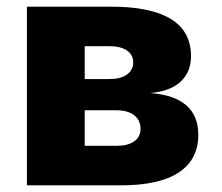

<svg xmlns="http://www.w3.org/2000/svg" viewBox="-20 -558 668 578"><path d="M61 0V-538H313Q555 -538 555 -389Q555 -341 523.5 -312Q492 -283 432 -278Q577 -267 577 -152Q577 -78 518.5 -39Q460 0 343 0ZM235 -320H309Q343 -320 362 -333.5Q381 -347 381 -370Q381 -393 362 -406Q343 -419 309 -419H235ZM235 -119H330Q365 -119 384 -132.5Q403 -146 403 -170Q403 -196 384 -211Q365 -226 330 -226H235Z"/></svg>

Font: Geist ExtBd
Style: Regular
Weight: 400
Designer: Basement.studio, Andrés Briganti, Mateo Zaragoza
Foundry: Basement.studio, Vercel, Andrés Briganti, Guido Ferreyra, Mateo Zaragoza
Version: Version 1.401